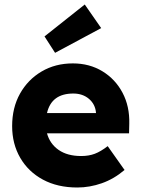

<svg xmlns="http://www.w3.org/2000/svg" viewBox="-20 -824 626 854"><path d="M324 10Q236 10 171 -25Q106 -60 70 -122Q34 -184 34 -263Q34 -345 69 -407.5Q104 -470 165 -506Q226 -542 304 -542Q378 -542 435.5 -507Q493 -472 525 -411.5Q557 -351 555 -274L554 -231H189Q202 -184 241 -157Q280 -130 341 -130Q375 -130 401.5 -140Q428 -150 459 -174L534 -68Q487 -28 433 -9Q379 10 324 10ZM306 -408Q209 -408 189 -321H407V-322Q404 -360 376 -384Q348 -408 306 -408ZM225 -589 178 -662 357 -804 430 -699Z"/></svg>

Font: Lexend
Style: Bold
Weight: 700
Designer: Bonnie Shaver-Troup, Thomas Jockin
Foundry: Lexend
Version: Version 1.007; ttfautohint (v1.8.3)